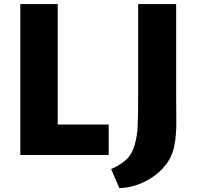

<svg xmlns="http://www.w3.org/2000/svg" viewBox="-20 -763 975 945"><path d="M80 0V-743H264V-150H515V0ZM567 162 527 69Q563 54.5 596 27.5Q629 0.5 644 -54Q655.5 -93 657.8 -147.5Q660 -202 660 -297V-743H847V-299Q847 -226.5 847.8 -162.5Q848.5 -98.5 838 -46Q827.5 8 796.2 47.8Q765 87.5 723.5 113.5Q682 139.5 640.2 151.5Q598.5 163.5 567 162Z"/></svg>

Font: Merriweather Sans Black
Style: Regular
Weight: 900
Designer: Eben Sorkin
Foundry: Eben Sorkin
Version: Version 1.008; ttfautohint (v1.7.19-72a1) -l 8 -r 50 -G 200 